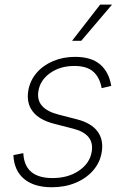

<svg xmlns="http://www.w3.org/2000/svg" viewBox="-20 -800 543 832"><path d="M462 -427.9 420.5 -418Q412.6 -463.4 384.9 -488.8Q357.2 -514.2 302.2 -514.2Q241.1 -514.2 197.6 -483.7Q154.1 -453.1 146.3 -404.8Q133.9 -329.2 233.3 -303.6L314.3 -282.7Q376.1 -266.7 402.9 -230.1Q429.7 -193.5 420.8 -140.6Q413.4 -95.5 383.5 -61.3Q353.7 -27 307.5 -7.8Q261.4 11.4 204.5 11.4Q127.5 11.4 84.3 -24.7Q41.2 -60.7 38 -127.8L81 -136.4Q85.9 -28.4 207.7 -28.4Q275.6 -28.4 322.6 -60.7Q369.7 -93 377.5 -143.1Q389.9 -219.1 296.9 -242.5L214.1 -263.8Q149.5 -280.5 121.6 -317.3Q93.8 -354 102.6 -407.3Q110.1 -451 138.3 -483.8Q166.5 -516.7 209.9 -535.2Q253.2 -553.6 305.4 -553.6Q375.4 -553.6 413.7 -521Q452.1 -488.3 462 -427.9ZM292.3 -623.2 414.1 -780.2H465.6L332 -623.2Z"/></svg>

Font: Inter UI Extra Light
Style: Italic
Weight: 200
Italic angle: -9.39999°
Designer: Rasmus Andersson
Foundry: rsms
Version: 3.2;8d6f07862